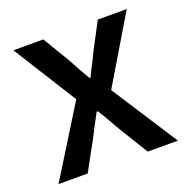

<svg xmlns="http://www.w3.org/2000/svg" viewBox="-104 -649 734 748"><g transform="rotate(-20 263.0 -275.0)"><path d="M15 0H136L200 -117C217 -150 234 -183 251 -214H256C276 -183 295 -149 313 -117L385 0H510L333 -274L498 -550H378L320 -440C316 -432 312 -425 309 -417L285 -370C282 -363 278 -355 274 -347H270C252 -378 234 -409 218 -440L152 -550H28L193 -287Z"/></g></svg>

Font: DAIFUKU Sans JP Medium
Style: Regular
Weight: 500
Designer: Original font ‘Source Han Sans JP’ : Ryoko NISHIZUKA  (kana, bopomofo & ideographs); Paul D. Hunt (Latin, Greek & Cyrill
Foundry: Daifuku
Version: Version 1.000